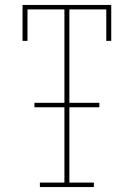

<svg xmlns="http://www.w3.org/2000/svg" viewBox="-20 -755 540 775"><path d="M141 0V-18H240V-322H119V-340H240V-717H91V-590H71V-735H429V-590H409V-717H260V-340H381V-322H260V-18H359V0Z"/></svg>

Font: Iosevka Curly Slab Thin
Style: Regular
Weight: 100
Monospace: yes
Designer: Belleve Invis
Foundry: Belleve Invis
Version: Version 22.1.2; ttfautohint (v1.8.4)